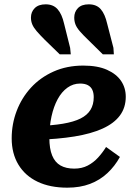

<svg xmlns="http://www.w3.org/2000/svg" viewBox="-20 -854 626 887"><path d="M291 13Q211 13 153.5 -14.5Q96 -42 65 -93.5Q34 -145 34 -215Q34 -281 57 -341.5Q80 -402 123 -449Q166 -496 227.5 -523.5Q289 -551 365 -551Q431 -551 474.5 -531.5Q518 -512 539.5 -480Q561 -448 561 -407Q561 -357 534 -320.5Q507 -284 454 -260Q401 -236 324 -223.5Q247 -211 147 -208L151 -272Q221 -274 271 -282.5Q321 -291 352 -306.5Q383 -322 398 -346.5Q413 -371 413 -405Q413 -425 406.5 -439Q400 -453 386 -460.5Q372 -468 350 -468Q318 -468 291.5 -449Q265 -430 246.5 -396Q228 -362 218 -316.5Q208 -271 208 -217Q208 -167 221 -135.5Q234 -104 259.5 -89.5Q285 -75 323 -75Q358 -75 385 -89Q412 -103 433 -126Q454 -149 470 -175L534 -129Q511 -87 476.5 -54.5Q442 -22 396 -4.5Q350 13 291 13ZM475 -745 504 -633 506 -603H455L387 -670Q362 -694 348 -710.5Q334 -727 328.5 -741.5Q323 -756 323 -773Q323 -799 340 -816.5Q357 -834 390 -834Q426 -834 445.5 -811.5Q465 -789 475 -745ZM276 -745 304 -633 307 -603H256L187 -670Q163 -694 149 -710.5Q135 -727 129 -741.5Q123 -756 123 -773Q123 -799 140.5 -816.5Q158 -834 191 -834Q226 -834 246 -811.5Q266 -789 276 -745Z"/></svg>

Font: Roboto Serif
Style: Bold Italic
Weight: 700
Italic angle: -10°
Designer: Greg Gazdowicz
Foundry: Commercial Type
Version: Version 1.008